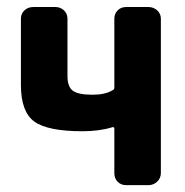

<svg xmlns="http://www.w3.org/2000/svg" viewBox="-20 -540 540 560"><path d="M413.1 -519.5Q427.7 -519.5 438.5 -509.8Q449.2 -500 449.2 -485.4V-35.2Q449.2 -20.5 438.5 -10.3Q427.7 0 413.1 0H347.7Q333 0 323.2 -9.8Q313.5 -19.5 313.5 -35.2V-166Q313.5 -168 311 -168.9Q308.6 -169.9 307.6 -168.9Q269.5 -157.2 220.7 -157.2Q119.1 -157.2 80.1 -185.5Q41 -213.9 41 -292V-485.4Q41 -500 51.3 -509.8Q61.5 -519.5 77.1 -519.5H141.6Q156.2 -519.5 166.5 -509.8Q176.8 -500 176.8 -485.4V-318.4Q176.8 -287.1 192.4 -275.4Q208 -263.7 250 -263.7Q286.1 -263.7 307.6 -276.4Q312.5 -278.3 313.5 -283.2V-485.4Q313.5 -500 323.2 -509.8Q333 -519.5 347.7 -519.5Z"/></svg>

Font: Rounded-L Mgen+ 1m bold
Style: Bold
Weight: 700
Designer: [Source Han Sans]
Ryoko NISHIZUKA  (kana & ideographs); Paul D. Hunt (Latin, Greek & Cyrillic); Wenlong ZHANG  (bopomofo
Version: Version 1.059.20150602